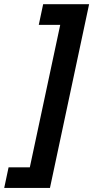

<svg xmlns="http://www.w3.org/2000/svg" viewBox="-90 -741 448 922"><path d="M-69.8 161.6 -48.8 62.5H53.2L199.2 -621.6H96.2L117.2 -720.7H337.9L149.9 161.6Z"/></svg>

Font: Open Sans SemiCondensed
Style: Bold Italic
Weight: 700
Width: 4
Italic angle: -12°
Designer: Monotype Design Team
Foundry: Monotype Imaging Inc.
Version: Version 3.003